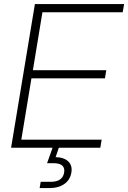

<svg xmlns="http://www.w3.org/2000/svg" viewBox="-20 -748 648 972"><path d="M36.1 0 156.7 -727.5H608.4L601.1 -686H194.8L146.5 -392.6H518.1L511.2 -351.6H139.2L87.9 -41H494.6L487.8 0ZM180.7 204.1 186 172.4H236.8Q296.9 172.4 304.7 125.5Q312.5 78.1 250 78.1H218.3L251 -13.7H277.3L277.8 0L261.7 47.4Q304.7 48.8 325.9 69.6Q347.2 90.3 341.3 125.5Q335 163.1 305.4 183.6Q275.9 204.1 231.9 204.1Z"/></svg>

Font: Inter Display ExtraLight
Style: Italic
Weight: 200
Italic angle: -9.39999°
Designer: Rasmus Andersson
Foundry: rsms
Version: Version 4.000;git-a52131595